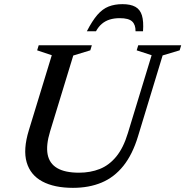

<svg xmlns="http://www.w3.org/2000/svg" viewBox="-20 -894 893 925"><path d="M221.5 -261.5Q201 -194.5 209.5 -150.2Q218 -106 255.8 -84Q293.5 -62 360.5 -62Q415.5 -62 460.8 -80Q506 -98 540.2 -139.8Q574.5 -181.5 596 -252.5L710.5 -628L638.5 -651.5L646 -676H853L845.5 -651.5L763.5 -627L645 -237.5Q618.5 -150 574.5 -95Q530.5 -40 469.8 -14.5Q409 11 331.5 11Q241.5 11 184 -19.8Q126.5 -50.5 108.5 -112Q90.5 -173.5 119 -266.5L229.5 -628L159 -651.5L166.5 -676H422.5L415 -651.5L333 -626.5ZM557 -806.5Q530 -806.5 508.5 -799.8Q487 -793 470.8 -779.2Q454.5 -765.5 442.5 -743.5H398.5Q424.5 -794 449.2 -822.5Q474 -851 503.2 -862.5Q532.5 -874 570 -874Q609 -874 632 -861.2Q655 -848.5 663.8 -819.8Q672.5 -791 669 -743.5H633Q633.5 -775 616.5 -790.8Q599.5 -806.5 557 -806.5Z"/></svg>

Font: Newsreader 16pt 16pt Medium
Style: Italic
Weight: 500
Italic angle: -17°
Version: Version 1.003